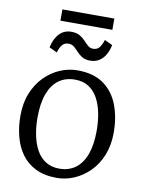

<svg xmlns="http://www.w3.org/2000/svg" viewBox="-95 -936 762 1014"><g transform="rotate(10 285.5 -429.0)"><path d="M35 -279.5Q35 -347.5 56.8 -401Q78.5 -454.5 115.2 -491.5Q152 -528.5 197.5 -548Q243 -567.5 290.5 -567.5Q379.5 -567.5 433.5 -527.5Q487.5 -487.5 511.8 -421.2Q536 -355 536 -277.5Q536 -209.5 514.5 -155.8Q493 -102 456 -65Q419 -28 373.5 -8.5Q328 11 280.5 11Q214 11 167 -12.2Q120 -35.5 91 -75.8Q62 -116 48.5 -168.5Q35 -221 35 -279.5ZM285.5 -39.5Q335.5 -39.5 371.5 -65.8Q407.5 -92 426.5 -143.5Q445.5 -195 445.5 -271Q445.5 -320.5 436.8 -364.8Q428 -409 409.5 -443.2Q391 -477.5 360.8 -497.2Q330.5 -517 286.5 -517Q236 -517 200 -491Q164 -465 144.8 -413.5Q125.5 -362 125.5 -285.5Q125.5 -236 134.5 -191.5Q143.5 -147 162.2 -112.8Q181 -78.5 211.8 -59Q242.5 -39.5 285.5 -39.5ZM124 -661.5Q134 -709 159.5 -735.8Q185 -762.5 223.5 -762.5Q251.5 -762.5 269 -752.2Q286.5 -742 298.8 -728.5Q311 -715 323 -704.5Q335 -694 351 -694Q373 -694 385 -709.2Q397 -724.5 405 -750.5L447.5 -730.5Q438 -683 411.8 -656.2Q385.5 -629.5 347 -629.5Q320.5 -629.5 303.5 -639.8Q286.5 -650 274.5 -663.5Q262.5 -677 250 -687.5Q237.5 -698 219.5 -698Q198 -698 185.8 -682.8Q173.5 -667.5 166 -641.5ZM434.5 -870.5V-810H156V-870.5Z"/></g></svg>

Font: Merriweather 24pt Light
Style: Regular
Weight: 300
Designer: Eben Sorkin
Foundry: Eben Sorkin
Version: Version 2.100